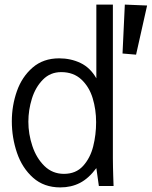

<svg xmlns="http://www.w3.org/2000/svg" viewBox="-20 -810 660 836"><path d="M31.5 -282Q31.5 -350 53.5 -412.8Q75.5 -475.5 122 -515.8Q168.5 -556 237.5 -556Q288 -556 330.5 -535.8Q373 -515.5 399.5 -469V-790H471.5V-120Q471.5 -100.5 472 -81.5Q472.5 -62.5 473 -43.5L474.5 0H410.5L399.5 -78Q366 -33 328 -13.5Q290 6 242.5 6Q171.5 6 124 -36.2Q76.5 -78.5 54 -144.5Q31.5 -210.5 31.5 -282ZM398.5 -278Q398.5 -333 383.5 -382.5Q368.5 -432 334.2 -464Q300 -496 246.5 -496Q199 -496 166.8 -463.2Q134.5 -430.5 119 -380.8Q103.5 -331 103.5 -280Q103.5 -226.5 121 -174Q138.5 -121.5 173.5 -87.2Q208.5 -53 258.5 -53Q310.5 -53 341.8 -87.5Q373 -122 385.8 -172.8Q398.5 -223.5 398.5 -278ZM513.5 -577 523.5 -790 620.5 -786 572.5 -572Z"/></svg>

Font: JuliaMono Light
Style: Regular
Weight: 300
Monospace: yes
Designer: cormullion
Foundry: corm
Version: Version 0.054; ttfautohint (v1.8.4)